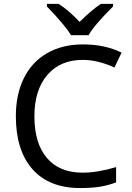

<svg xmlns="http://www.w3.org/2000/svg" viewBox="-20 -951 672 981"><path d="M402.8 -645Q287.6 -645 221.7 -567.9Q155.8 -490.7 155.8 -356.9Q155.8 -218.8 219.7 -143.8Q283.7 -68.8 401.9 -68.8Q478 -68.8 573.2 -97.2V-19Q527.8 -2.4 485.8 3.7Q443.8 9.8 389.2 9.8Q231.4 9.8 146.2 -86.2Q61 -182.1 61 -357.9Q61 -468.3 101.8 -551.3Q142.6 -634.3 220.5 -679.2Q298.3 -724.1 403.8 -724.1Q517.1 -724.1 601.1 -682.1L564.9 -606Q479.5 -645 402.8 -645ZM219.7 -931.2H279.8Q335.4 -895 386.7 -838.9Q448.2 -900.4 495.6 -931.2H557.6V-918Q457.5 -817.9 432.6 -771H342.8Q313.5 -820.8 219.7 -918Z"/></svg>

Font: NotoPenekeko
Style: Regular
Weight: 400
Designer: Monotype Design team
Foundry: Monotype Imaging Inc.
Version: Version 1.04